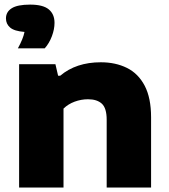

<svg xmlns="http://www.w3.org/2000/svg" viewBox="-20 -834 752 854"><path d="M65 0V-548.5H226.5L238.5 -497H247.5Q318.5 -557 428.5 -557Q494 -557 544.5 -532Q595 -507 623.5 -452.8Q652 -398.5 652 -312V0H454.5V-301.5Q454.5 -353 433 -372.8Q411.5 -392.5 371.5 -392.5Q341 -392.5 312 -381.8Q283 -371 262.5 -351V0ZM59.5 -619Q83 -661.5 89 -692Q43.5 -695.5 25 -711.5Q6.5 -727.5 6.5 -752Q6.5 -781 32 -797.2Q57.5 -813.5 114 -813.5Q171.5 -813.5 197 -792.2Q222.5 -771 222.5 -732.5Q222.5 -704 210.8 -672.8Q199 -641.5 179 -619Z"/></svg>

Font: Encode Sans Expanded ExtraBold
Style: Regular
Weight: 800
Width: 7
Designer: Multiple Designers
Foundry: Impallari Type
Version: Version 3.000; ttfautohint (v1.8.3) -l 8 -r 50 -G 200 -x 14 